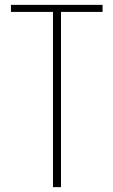

<svg xmlns="http://www.w3.org/2000/svg" viewBox="-20 -770 467 790"><path d="M402 -750V-721H231V0H198V-721H25V-750Z"/></svg>

Font: Poiret One
Style: Regular
Weight: 400
Designer: Denis Masharov
Foundry: Denis Masharov
Version: Version 1.001